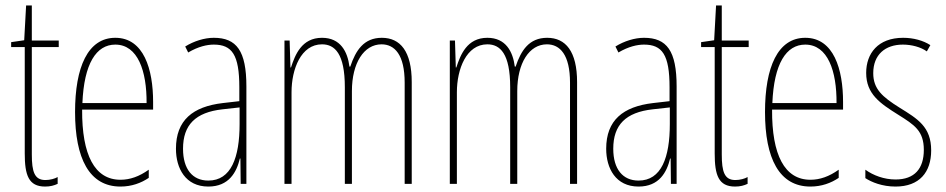

<svg xmlns="http://www.w3.org/2000/svg" viewBox="-20 -676 3478 706"><path d="M147 -14C107 -14 97 -44 97 -108V-503H196V-527H97V-656H76L69 -528L21 -521V-503H71V-112C71 -32 85 10 146 10C165 10 179 6 192 0V-25C182 -19 164 -14 147 -14Z M404 -537C303 -537 256 -429 256 -264C256 -94 308 10 423 10C464 10 499 -3 527 -22V-52C492 -27 458 -15 423 -15C328 -15 281 -106 282 -273H543V-301C543 -421 509 -537 404 -537ZM404 -512C487 -512 520 -414 519 -297H283C289 -442 334 -512 404 -512Z M766 -537C732 -537 693 -525 661 -505L672 -483C709 -505 742 -512 766 -512C833 -512 860 -475 860 -355V-304L799 -297C689 -284 627 -234 627 -129C627 -57 662 10 746 10C822 10 850 -43 862 -93H864L865 0H886V-358C886 -489 850 -537 766 -537ZM798 -274 861 -281V-220C861 -97 830 -12 746 -12C688 -12 653 -54 653 -129C653 -217 699 -263 798 -274Z M1384 -537C1318 -537 1288 -491 1268 -431H1265C1258 -486 1232 -537 1164 -537C1089 -537 1065 -474 1050 -428H1048L1045 -527H1026V0H1052V-337C1052 -422 1087 -513 1164 -513C1211 -513 1248 -479 1248 -355V0H1274V-341C1274 -444 1318 -513 1383 -513C1431 -513 1468 -475 1468 -372V0H1494V-374C1494 -487 1452 -537 1384 -537Z M1992 -537C1926 -537 1896 -491 1876 -431H1873C1866 -486 1840 -537 1772 -537C1697 -537 1673 -474 1658 -428H1656L1653 -527H1634V0H1660V-337C1660 -422 1695 -513 1772 -513C1819 -513 1856 -479 1856 -355V0H1882V-341C1882 -444 1926 -513 1991 -513C2039 -513 2076 -475 2076 -372V0H2102V-374C2102 -487 2060 -537 1992 -537Z M2348 -537C2314 -537 2275 -525 2243 -505L2254 -483C2291 -505 2324 -512 2348 -512C2415 -512 2442 -475 2442 -355V-304L2381 -297C2271 -284 2209 -234 2209 -129C2209 -57 2244 10 2328 10C2404 10 2432 -43 2444 -93H2446L2447 0H2468V-358C2468 -489 2432 -537 2348 -537ZM2380 -274 2443 -281V-220C2443 -97 2412 -12 2328 -12C2270 -12 2235 -54 2235 -129C2235 -217 2281 -263 2380 -274Z M2684 -14C2644 -14 2634 -44 2634 -108V-503H2733V-527H2634V-656H2613L2606 -528L2558 -521V-503H2608V-112C2608 -32 2622 10 2683 10C2702 10 2716 6 2729 0V-25C2719 -19 2701 -14 2684 -14Z M2941 -537C2840 -537 2793 -429 2793 -264C2793 -94 2845 10 2960 10C3001 10 3036 -3 3064 -22V-52C3029 -27 2995 -15 2960 -15C2865 -15 2818 -106 2819 -273H3080V-301C3080 -421 3046 -537 2941 -537ZM2941 -512C3024 -512 3057 -414 3056 -297H2820C2826 -442 2871 -512 2941 -512Z M3404 -123C3404 -210 3354 -239 3288 -280C3224 -320 3191 -349 3191 -407C3191 -475 3235 -512 3300 -512C3332 -512 3366 -503 3388 -487L3401 -510C3375 -527 3339 -537 3301 -537C3208 -537 3165 -479 3165 -408C3165 -330 3216 -296 3283 -254C3342 -217 3377 -195 3377 -125C3377 -56 3343 -16 3273 -16C3231 -16 3191 -31 3162 -52V-21C3185 -6 3224 10 3273 10C3361 10 3404 -43 3404 -123Z"/></svg>

Font: Noto Sans Arabic UI XCn Th
Style: Regular
Weight: 100
Width: 2
Designer: Monotype Design Team, Nadine Chahine and Nizar Qandah
Foundry: Monotype Imaging Inc.
Version: Version 2.010